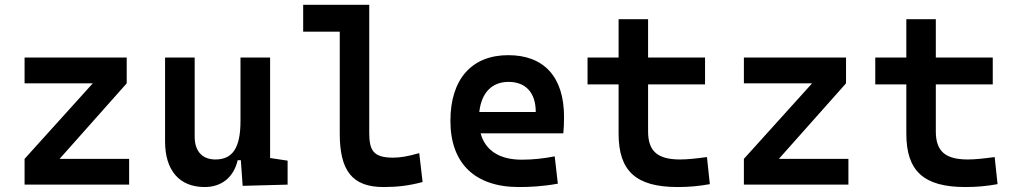

<svg xmlns="http://www.w3.org/2000/svg" viewBox="-20 -752 4142 782"><path d="M80.1 0H505.9V-105H222.7L496.1 -412.6V-517.6H80.1V-412.6H357.9L80.1 -105Z M813.5 9.8C882.3 9.8 931.6 -29.3 948.2 -99.6H960.9L968.3 4.9L1151.4 0V-97.7L1080.1 -108.4V-517.6H959.5V-258.8C959.5 -146 924.8 -102.5 857.4 -102.5C804.2 -102.5 772.9 -135.7 772.9 -195.3V-517.6H652.3V-175.8C652.3 -57.6 710.9 9.8 813.5 9.8Z M1542 9.8C1599.6 9.8 1647 3.9 1701.2 -10.7L1687.5 -128.4C1643.6 -115.7 1611.3 -109.9 1581.1 -109.9C1499 -109.9 1483.9 -140.6 1483.9 -212.4V-732.4H1214.8V-623H1363.8V-207.5C1363.8 -55.7 1415.5 9.8 1542 9.8Z M2093.3 9.8C2134.3 9.8 2187.5 7.8 2252 -3.9L2239.3 -115.2C2193.8 -106.4 2150.4 -101.6 2105 -101.6C2015.1 -101.6 1956.5 -138.7 1937.5 -209H2274.4C2276.4 -230 2277.3 -251.5 2277.3 -275.9C2277.3 -439.5 2194.8 -527.3 2050.3 -527.3C1900.4 -527.3 1814.5 -428.7 1814.5 -259.8C1814.5 -85.9 1915 9.8 2093.3 9.8ZM1932.1 -295.9C1940.9 -374.5 1983.4 -418.5 2051.3 -418.5C2120.6 -418.5 2162.1 -375 2162.1 -295.9Z M2740.2 9.8C2787.6 9.8 2827.1 5.9 2871.1 -2L2859.4 -112.3C2814.5 -106.4 2780.8 -102.5 2750 -102.5C2657.2 -102.5 2619.6 -136.7 2619.6 -217.3V-408.2H2851.6V-517.6H2619.6V-673.8H2499.5V-517.6H2373V-408.2H2499.5V-207.5C2499.5 -55.7 2569.8 9.8 2740.2 9.8Z M3009.8 0H3435.5V-105H3152.3L3425.8 -412.6V-517.6H3009.8V-412.6H3287.6L3009.8 -105Z M3912.1 9.8C3959.5 9.8 3999 5.9 4043 -2L4031.2 -112.3C3986.3 -106.4 3952.6 -102.5 3921.9 -102.5C3829.1 -102.5 3791.5 -136.7 3791.5 -217.3V-408.2H4023.4V-517.6H3791.5V-673.8H3671.4V-517.6H3544.9V-408.2H3671.4V-207.5C3671.4 -55.7 3741.7 9.8 3912.1 9.8Z"/></svg>

Font: Cascadia Code PL SemiBold
Style: Regular
Weight: 600
Monospace: yes
Designer: Aaron Bell
Foundry: Saja Typeworks
Version: Version 2404.023